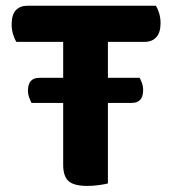

<svg xmlns="http://www.w3.org/2000/svg" viewBox="-20 -626 588 654"><path d="M428.6 -275.4H87.3Q83.5 -282.6 79.4 -293.9Q75.2 -305.2 75.2 -317.5Q75.2 -360.9 114.1 -360.9H455.7Q459.2 -354.6 463.4 -343.6Q467.5 -332.6 467.5 -319.5Q467.5 -296.2 457.4 -285.8Q447.2 -275.4 428.6 -275.4ZM203.2 -483.5 202 -606.5H511Q517.1 -597.2 522 -581.3Q526.9 -565.5 526.9 -547.1Q526.9 -515.2 512.4 -499.3Q498 -483.5 473.1 -483.5ZM343.6 -606.5 344.8 -483.5H35.5Q29.5 -493.1 24.6 -508.9Q19.7 -524.8 19.7 -543.1Q19.7 -576.1 34.1 -591.3Q48.6 -606.5 73.5 -606.5ZM195.2 -510.5H347.6V-1.2Q338 1.5 318 4.4Q298 7.3 277.2 7.3Q232.4 7.3 213.8 -8.9Q195.2 -25.2 195.2 -64.7Z"/></svg>

Font: Baloo Paaji 2
Style: Regular
Weight: 400
Designer: Shuchita Grover, Noopur Datye and Ek Type
Foundry: Ek Type
Version: Version 1.700